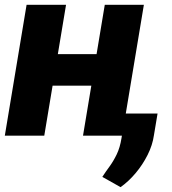

<svg xmlns="http://www.w3.org/2000/svg" viewBox="-25 -566 717 801"><path d="M436.5 -340.3 414.1 -208.5H135.3L156.7 -340.3ZM250.5 -545.9 159.7 0H-4.9L85.9 -545.9ZM575.2 -545.9 484.4 0H321.3L412.1 -545.9ZM632.3 -92.3 617.2 -2Q611.3 39.6 590.8 80.3Q570.3 121.1 541 156Q511.7 190.9 478 214.8L401.9 171.9Q415.5 150.9 431.9 128.7Q448.2 106.4 461.9 78.1Q475.6 49.8 481.9 10.3L498.5 -92.3Z"/></svg>

Font: Inter Tight ExtraBold
Style: Italic
Weight: 800
Italic angle: -9.39999°
Designer: Rasmus Andersson
Foundry: rsms
Version: Version 3.004